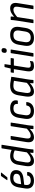

<svg xmlns="http://www.w3.org/2000/svg" viewBox="1658 -2393 746 4102"><g transform="rotate(-90 2031.0 -342.0)"><path d="M221 11Q130 11 86 -38Q42 -87 56 -178L78 -314Q94 -409 144.5 -453.5Q195 -498 286 -498Q366 -498 407 -465.5Q448 -433 448 -373Q448 -302 403.5 -263.5Q359 -225 278 -215L136 -198L131 -167Q124 -112 148.5 -85Q173 -58 227 -58Q271 -58 298.5 -75.5Q326 -93 330 -125Q331 -135 340 -135H399Q408 -135 408 -126Q406 -64 354.5 -26.5Q303 11 221 11ZM147 -263 267 -278Q321 -286 345 -306.5Q369 -327 369 -367Q369 -397 345.5 -413.5Q322 -430 279 -430Q224 -430 194 -402Q164 -374 155 -318ZM239 -557Q235 -557 233 -560.5Q231 -564 235 -568L316 -685Q321 -695 331 -695H389Q394 -695 395.5 -691.5Q397 -688 393 -683L299 -566Q292 -557 284 -557Z M642 11Q576 11 548.5 -34.5Q521 -80 535 -165L563 -332Q576 -412 623.5 -455Q671 -498 748 -498Q787 -498 825.5 -487Q864 -476 888 -461L881 -394Q851 -411 817.5 -420Q784 -429 755 -429Q703 -429 674.5 -400.5Q646 -372 638 -316L613 -165Q605 -113 620 -86Q635 -59 675 -59Q712 -59 749 -81Q786 -103 844 -156L835 -89Q799 -55 767 -32.5Q735 -10 705 0.5Q675 11 642 11ZM825 0Q816 0 816 -10Q816 -27 818 -51Q820 -75 823 -92L825 -128L912 -674Q914 -683 922 -683H980Q991 -683 989 -674L901 -115Q896 -84 893.5 -55.5Q891 -27 890 -11Q890 0 881 0Z M1147 11Q1086 11 1060 -31Q1034 -73 1047 -153L1099 -478Q1101 -487 1110 -487H1168Q1179 -487 1177 -478L1125 -157Q1118 -108 1131.5 -83.5Q1145 -59 1182 -59Q1217 -59 1256.5 -82Q1296 -105 1350 -157L1341 -89Q1308 -57 1276.5 -34.5Q1245 -12 1213.5 -0.5Q1182 11 1147 11ZM1334 0Q1324 0 1324 -9Q1325 -29 1326.5 -51Q1328 -73 1331 -94V-128L1386 -478Q1388 -487 1397 -487H1455Q1464 -487 1463 -477L1407 -121Q1403 -93 1400 -64Q1397 -35 1395 -9Q1395 0 1385 0Z M1709 11Q1615 11 1572.5 -39.5Q1530 -90 1544 -181L1565 -314Q1580 -406 1631 -452Q1682 -498 1777 -498Q1832 -498 1871.5 -479.5Q1911 -461 1928.5 -427Q1946 -393 1935 -344Q1932 -334 1924 -334H1868Q1858 -334 1860 -344Q1867 -385 1841.5 -406.5Q1816 -428 1769 -428Q1710 -428 1680.5 -398Q1651 -368 1641 -306L1622 -184Q1612 -120 1636 -89.5Q1660 -59 1717 -59Q1769 -59 1795 -81.5Q1821 -104 1828 -144Q1828 -154 1838 -154H1895Q1903 -154 1902 -144Q1895 -69 1845 -29Q1795 11 1709 11Z M2127 11Q2057 11 2033 -38.5Q2009 -88 2022 -170L2045 -317Q2061 -415 2111 -456.5Q2161 -498 2253 -498Q2303 -498 2346 -488.5Q2389 -479 2442 -474L2386 -121Q2381 -90 2378 -62.5Q2375 -35 2374 -9Q2374 0 2363 0H2312Q2303 0 2303 -9Q2303 -25 2304.5 -42.5Q2306 -60 2307 -77Q2262 -34 2216.5 -11.5Q2171 11 2127 11ZM2159 -59Q2192 -59 2227.5 -78.5Q2263 -98 2312 -141L2356 -417Q2331 -422 2303 -425.5Q2275 -429 2253 -429Q2193 -429 2162.5 -401Q2132 -373 2121 -311L2098 -170Q2090 -118 2102.5 -88.5Q2115 -59 2159 -59Z M2669 11Q2598 11 2573.5 -28.5Q2549 -68 2561 -144L2605 -419H2534Q2525 -419 2526 -428L2534 -478Q2536 -487 2545 -487H2618L2647 -609Q2650 -619 2658 -619H2704Q2714 -619 2711 -609L2693 -487H2834Q2845 -487 2842 -478L2834 -428Q2833 -419 2824 -419H2682L2639 -146Q2631 -97 2643.5 -77.5Q2656 -58 2694 -58Q2714 -58 2734 -62.5Q2754 -67 2769 -74Q2774 -76 2776.5 -74Q2779 -72 2779 -67L2770 -16Q2769 -9 2761 -5Q2743 2 2720 6.5Q2697 11 2669 11Z M2880 0Q2870 0 2872 -10L2946 -478Q2948 -487 2957 -487H3015Q3025 -487 3024 -478L2949 -10Q2947 0 2939 0ZM2999 -571Q2973 -571 2962 -584.5Q2951 -598 2953 -622L2955 -632Q2957 -657 2970 -669.5Q2983 -682 3008 -682Q3034 -682 3045 -668.5Q3056 -655 3054 -632L3053 -622Q3050 -597 3037.5 -584Q3025 -571 2999 -571Z M3271 11Q3177 11 3133.5 -39.5Q3090 -90 3105 -185L3127 -318Q3157 -498 3339 -498Q3430 -498 3475 -449.5Q3520 -401 3506 -304L3486 -173Q3471 -79 3418 -34Q3365 11 3271 11ZM3279 -59Q3337 -59 3368 -87.5Q3399 -116 3409 -179L3428 -297Q3439 -365 3414 -396.5Q3389 -428 3331 -428Q3273 -428 3243 -399.5Q3213 -371 3203 -309L3183 -189Q3173 -125 3196 -92Q3219 -59 3279 -59Z M3894 0Q3885 0 3886 -9L3937 -331Q3953 -428 3873 -428Q3836 -428 3797 -405.5Q3758 -383 3701 -332L3710 -398Q3757 -446 3805 -472Q3853 -498 3905 -498Q3970 -498 3999.5 -457.5Q4029 -417 4015 -335L3963 -9Q3961 0 3953 0ZM3595 0Q3585 0 3587 -9L3643 -366Q3648 -394 3651 -426Q3654 -458 3655 -477Q3655 -487 3666 -487H3719Q3728 -487 3729 -478Q3729 -463 3727 -434Q3725 -405 3722 -385L3721 -368L3664 -9Q3662 0 3654 0Z"/></g></svg>

Font: Sofia Sans Semi Condensed
Style: Italic
Weight: 400
Italic angle: -9°
Designer: Botio Nikoltchev, Ani Petrova
Foundry: lettersoup
Version: Version 4.101